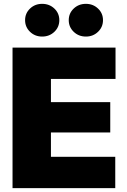

<svg xmlns="http://www.w3.org/2000/svg" viewBox="-20 -974 657 994"><path d="M44.9 0V-727.5H578.1V-565.4H243.7V-445.3H550.8V-288.1H243.7V-162.1H576.7V0ZM424.8 -784.7Q387.2 -784.7 361.6 -809.3Q335.9 -834 335.9 -869.6Q335.9 -905.3 361.6 -929.7Q387.2 -954.1 424.8 -954.1Q461.9 -954.1 487.5 -929.7Q513.2 -905.3 513.2 -869.6Q513.2 -834 487.5 -809.3Q461.9 -784.7 424.8 -784.7ZM198.2 -784.7Q161.1 -784.7 135.5 -809.3Q109.9 -834 109.9 -869.6Q109.9 -905.3 135.5 -929.7Q161.1 -954.1 198.2 -954.1Q235.8 -954.1 261.5 -929.7Q287.1 -905.3 287.1 -869.6Q287.1 -834 261.5 -809.3Q235.8 -784.7 198.2 -784.7Z"/></svg>

Font: Inter 18pt Black
Style: Regular
Weight: 900
Designer: Rasmus Andersson
Foundry: rsms
Version: Version 4.001;git-66647c0bb